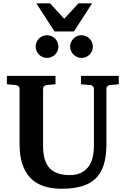

<svg xmlns="http://www.w3.org/2000/svg" viewBox="-20 -1133 769 1169"><path d="M649.9 -615.2Q641.6 -614.3 634.8 -608.4Q627.9 -602.5 627.9 -592.8V-253.9Q627.9 -180.2 611.3 -128.7Q594.7 -77.1 561 -44.9Q527.3 -12.7 475.8 1.7Q424.3 16.1 354 16.1Q225.1 16.1 162.1 -53Q99.1 -122.1 99.1 -253.9V-592.8Q99.1 -602.5 92 -608.4Q85 -614.3 76.2 -615.2L22 -620.1V-670.9H317.9V-620.1L264.2 -615.2Q255.9 -614.3 249 -608.4Q242.2 -602.5 242.2 -592.8V-246.1Q242.2 -152.3 281.7 -109.6Q321.3 -66.9 403.8 -66.9Q443.4 -66.9 471.2 -79.8Q499 -92.8 517.1 -116.2Q535.2 -139.6 543.5 -172.6Q551.8 -205.6 551.8 -246.1V-592.8Q551.8 -602.5 545.4 -608.4Q539.1 -614.3 529.8 -615.2L473.1 -620.1V-670.9H703.1V-620.1ZM335.4 -849.1Q335.4 -835 330.1 -822.5Q324.7 -810.1 315.2 -800.5Q305.7 -791 293 -785.6Q280.3 -780.3 266.1 -780.3Q252 -780.3 239.3 -785.6Q226.6 -791 217.3 -800.5Q208 -810.1 202.6 -822.5Q197.3 -835 197.3 -849.1Q197.3 -863.3 202.6 -876Q208 -888.7 217.3 -898.2Q226.6 -907.7 239.3 -913.1Q252 -918.5 266.1 -918.5Q280.3 -918.5 293 -913.1Q305.7 -907.7 315.2 -898.2Q324.7 -888.7 330.1 -876Q335.4 -863.3 335.4 -849.1ZM545.4 -849.1Q545.4 -835 540 -822.5Q534.7 -810.1 525.1 -800.5Q515.6 -791 502.9 -785.6Q490.2 -780.3 476.1 -780.3Q461.9 -780.3 449.5 -785.6Q437 -791 427.5 -800.5Q418 -810.1 412.6 -822.5Q407.2 -835 407.2 -849.1Q407.2 -863.3 412.6 -876Q418 -888.7 427.5 -898.2Q437 -907.7 449.5 -913.1Q461.9 -918.5 476.1 -918.5Q490.2 -918.5 502.9 -913.1Q515.6 -907.7 525.1 -898.2Q534.7 -888.7 540 -876Q545.4 -863.3 545.4 -849.1ZM430.2 -941.4H312L201.2 -1112.8H284.2L371.1 -1018.6L458 -1112.8H541Z"/></svg>

Font: Charis SIL Am
Style: Bold
Weight: 700
Foundry: SIL International
Version: Version 5.000